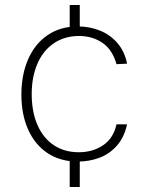

<svg xmlns="http://www.w3.org/2000/svg" viewBox="-20 -743 565 763"><path d="M257 0V-118H297V0ZM257 -605V-723H297V-605ZM485 -490 443 -488Q426.5 -546 386.8 -573Q347 -600 294 -600Q237 -600 194.2 -571.2Q151.5 -542.5 128.8 -490Q106 -437.5 106 -369Q106 -299.5 128.5 -247.2Q151 -195 193.2 -166.5Q235.5 -138 293 -138Q349 -138 390 -166Q431 -194 443 -249H485Q473.5 -196.5 444 -163.5Q414.5 -130.5 374.5 -115.8Q334.5 -101 289 -101Q220 -101 169.5 -134.2Q119 -167.5 92 -227.8Q65 -288 65 -367Q65 -446.5 92 -508Q119 -569.5 169.8 -603.8Q220.5 -638 289 -638Q334.5 -638 375.2 -622.2Q416 -606.5 445.5 -573.2Q475 -540 485 -490Z"/></svg>

Font: Public Sans VF
Style: Regular
Weight: 400
Designer: Pablo Impallari, Rodrigo Fuenzalida (Modified by Dan O. Williams and USWDS)
Version: Version 1.003